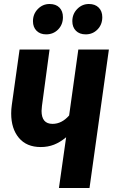

<svg xmlns="http://www.w3.org/2000/svg" viewBox="-20 -941 565 961"><path d="M525 -693 428 0H275L311 -254Q281 -229 250.5 -217Q220 -205 184 -205Q113 -205 74.5 -251Q36 -297 36 -373Q36 -394 39 -415L78 -693H228L190 -411Q188 -393 188 -386Q188 -321 243 -321Q289 -321 326 -363L372 -693ZM145 -835Q145 -871 169.5 -896Q194 -921 228 -921Q260 -921 277.5 -903Q295 -885 295 -855Q295 -818 271 -793.5Q247 -769 211 -769Q181 -769 163 -787Q145 -805 145 -835ZM342 -835Q342 -871 366.5 -896Q391 -921 425 -921Q456 -921 474 -903Q492 -885 492 -855Q492 -818 468 -793.5Q444 -769 409 -769Q378 -769 360 -787Q342 -805 342 -835Z"/></svg>

Font: Fira Sans Extra Condensed
Style: Bold Italic
Weight: 700
Width: 3
Italic angle: -8°
Designer: Carrois Corporate & Edenspiekermann AG
Foundry: Carrois Corporate GbR & Edenspiekermann AG
Version: Version 4.203